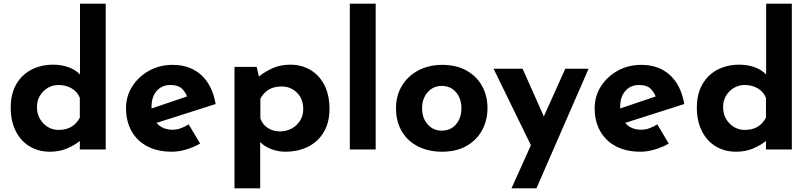

<svg xmlns="http://www.w3.org/2000/svg" viewBox="-20 -809 4377 1039"><path d="M250 12Q189 12 141 -16.5Q93 -45 65.5 -99Q38 -153 38 -227Q38 -301 68 -353Q98 -405 150 -432Q202 -459 268 -459Q310 -459 348.5 -446Q387 -433 413 -406V-789H552V0H412V-46Q380 -21 340 -4.5Q300 12 250 12ZM296 -106Q338 -106 366 -122.5Q394 -139 412 -172V-279Q400 -311 369 -330Q338 -349 296 -349Q265 -349 238.5 -333.5Q212 -318 196 -291Q180 -264 180 -229Q180 -194 196 -166Q212 -138 238.5 -122Q265 -106 296 -106Z M911 12Q831 12 775.5 -18Q720 -48 691 -101Q662 -154 662 -223Q662 -289 696 -342Q730 -395 787 -426.5Q844 -458 914 -458Q1008 -458 1068.5 -403.5Q1129 -349 1147 -246L827 -144Q859 -107 914 -107Q937 -107 958.5 -115Q980 -123 1001 -136L1063 -32Q1028 -12 987.5 0Q947 12 911 12ZM800 -222 992 -287Q983 -312 963 -330.5Q943 -349 903 -349Q856 -349 828 -317Q800 -285 800 -231Q800 -227 800 -222Z M1523 12Q1486 12 1449.5 -1.5Q1413 -15 1388 -40V210H1249V-447H1369L1381 -395Q1415 -422 1456.5 -440.5Q1498 -459 1551 -459Q1612 -459 1660 -430.5Q1708 -402 1735.5 -348.5Q1763 -295 1763 -220Q1763 -146 1732 -94Q1701 -42 1647 -15Q1593 12 1523 12ZM1495 -98Q1529 -98 1557.5 -113Q1586 -128 1603.5 -155.5Q1621 -183 1621 -218Q1621 -274 1587 -307.5Q1553 -341 1505 -341Q1463 -341 1435 -324.5Q1407 -308 1389 -275V-168Q1400 -136 1428.5 -117Q1457 -98 1495 -98Z M1873 -789H2013V0H1873Z M2123 -224Q2123 -291 2154.5 -344Q2186 -397 2243 -427.5Q2300 -458 2374 -458Q2449 -458 2504 -427.5Q2559 -397 2588.5 -344Q2618 -291 2618 -224Q2618 -157 2588.5 -103.5Q2559 -50 2504 -19Q2449 12 2372 12Q2300 12 2243.5 -16Q2187 -44 2155 -97Q2123 -150 2123 -224ZM2264 -223Q2264 -171 2294 -136.5Q2324 -102 2370 -102Q2419 -102 2448 -136.5Q2477 -171 2477 -223Q2477 -275 2448 -309.5Q2419 -344 2370 -344Q2324 -344 2294 -309.5Q2264 -275 2264 -223Z M2748 210 2853 -23 2651 -437H2808L2923 -179L3039 -437H3165L2883 210Z M3447 12Q3367 12 3311.5 -18Q3256 -48 3227 -101Q3198 -154 3198 -223Q3198 -289 3232 -342Q3266 -395 3323 -426.5Q3380 -458 3450 -458Q3544 -458 3604.5 -403.5Q3665 -349 3683 -246L3363 -144Q3395 -107 3450 -107Q3473 -107 3494.5 -115Q3516 -123 3537 -136L3599 -32Q3564 -12 3523.5 0Q3483 12 3447 12ZM3336 -222 3528 -287Q3519 -312 3499 -330.5Q3479 -349 3439 -349Q3392 -349 3364 -317Q3336 -285 3336 -231Q3336 -227 3336 -222Z M3963 12Q3902 12 3854 -16.5Q3806 -45 3778.5 -99Q3751 -153 3751 -227Q3751 -301 3781 -353Q3811 -405 3863 -432Q3915 -459 3981 -459Q4023 -459 4061.5 -446Q4100 -433 4126 -406V-789H4265V0H4125V-46Q4093 -21 4053 -4.5Q4013 12 3963 12ZM4009 -106Q4051 -106 4079 -122.5Q4107 -139 4125 -172V-279Q4113 -311 4082 -330Q4051 -349 4009 -349Q3978 -349 3951.5 -333.5Q3925 -318 3909 -291Q3893 -264 3893 -229Q3893 -194 3909 -166Q3925 -138 3951.5 -122Q3978 -106 4009 -106Z"/></svg>

Font: Reem Kufi Ink
Style: Bold
Weight: 700
Designer: Khaled Hosny
Version: Version 1.002